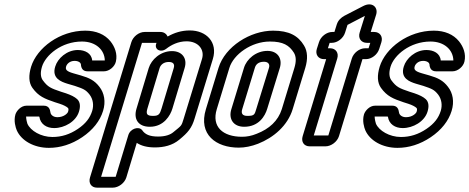

<svg xmlns="http://www.w3.org/2000/svg" viewBox="-20 -648 2158 883"><path d="M462 -370H404C401 -403 371 -418 338 -418C287 -418 245 -379 234 -342C217 -288 261 -272 290 -263L324 -253C362 -240 374 -236 392 -213C408 -192 412 -164 404 -138C394 -106 375 -80 338 -55C301 -30 263 -18 221 -18C168 -18 120 -47 106 -79C105 -81 100 -100 100 -112H159C160 -111 161 -111 161 -111C166 -77 194 -59 229 -59C277 -59 329 -89 343 -134C350 -156 350 -178 335 -192C323 -203 306 -211 283 -219L261 -226C214 -242 200 -247 176 -280C168 -292 164 -311 173 -341C189 -394 262 -457 357 -457C420 -457 461 -419 462 -370ZM244 -109C224 -109 213 -121 212 -131C210 -145 205 -162 181 -162H102C76 -162 56 -138 51 -122C42 -92 52 -61 57 -49C78 -1 136 32 205 32C257 32 309 16 358 -17C407 -50 440 -92 454 -138C467 -180 460 -220 437 -249C415 -278 390 -290 352 -301L317 -311C286 -320 280 -328 284 -342C287 -353 300 -368 323 -368C342 -368 351 -359 352 -353C353 -335 360 -320 383 -320H458C483 -320 508 -342 513 -365C521 -400 508 -433 488 -458C462 -490 422 -507 372 -507C255 -507 150 -428 123 -341C111 -301 112 -268 129 -244C157 -205 185 -194 232 -178L254 -171C273 -165 287 -157 292 -152C294 -150 297 -146 293 -134C291 -127 274 -109 244 -109Z M698 -446C690 -420 719 -404 745 -424C767 -441 799 -458 838 -458C893 -458 922 -419 909 -377L825 -103C814 -67 816 -72 777 -40C764 -29 742 -20 707 -20C668 -20 647 -30 634 -49C619 -69 579 -57 570 -26L512 165H445L633 -451H700ZM718 -501H645C619 -501 592 -480 584 -454L394 168C386 194 400 215 426 215H499C525 215 553 194 561 168L609 9C630 23 658 30 692 30C733 30 773 21 805 -6C844 -38 862 -59 875 -103L959 -377C982 -453 930 -508 853 -508C814 -508 781 -497 751 -480C746 -491 735 -501 718 -501ZM771 -413C718 -413 676 -374 664 -335L608 -149C593 -101 615 -65 669 -65C734 -65 764 -118 773 -149L829 -335C843 -380 817 -413 771 -413ZM756 -363C778 -363 784 -352 779 -335L723 -149C715 -124 711 -115 684 -115C654 -115 651 -125 658 -149L714 -335C718 -348 731 -363 756 -363Z M1093 -19C1005 -19 952 -65 977 -146L1035 -336C1054 -398 1136 -457 1221 -457C1282 -457 1310 -440 1332 -405C1342 -388 1343 -366 1334 -336L1276 -146C1259 -92 1218 -55 1161 -33C1137 -23 1115 -19 1093 -19ZM1078 31C1106 31 1136 25 1167 13C1238 -15 1303 -70 1326 -146L1384 -336C1396 -376 1395 -412 1378 -439C1351 -484 1309 -507 1236 -507C1131 -507 1015 -434 985 -336L927 -146C891 -29 974 31 1078 31ZM1210 -414C1157 -414 1114 -376 1102 -336L1044 -146C1030 -101 1053 -65 1103 -65C1170 -65 1199 -114 1209 -148L1267 -336C1280 -380 1256 -414 1210 -414ZM1194 -364C1214 -364 1222 -352 1217 -336L1159 -148C1151 -122 1151 -115 1118 -115C1094 -115 1088 -127 1094 -146L1152 -336C1156 -350 1167 -364 1194 -364Z M1498 -426H1488L1496 -451H1506C1532 -451 1559 -472 1567 -498L1578 -533C1578 -534 1579 -534 1579 -534L1658 -575L1634 -498C1626 -472 1641 -451 1667 -451H1683L1675 -426H1659C1633 -426 1606 -405 1598 -379L1490 -25H1423L1531 -379C1539 -405 1524 -426 1498 -426ZM1539 -22 1647 -376H1663C1689 -376 1716 -397 1724 -423L1734 -454C1742 -480 1727 -501 1701 -501H1685L1710 -581C1720 -614 1692 -642 1650 -620L1563 -575C1549 -567 1535 -555 1529 -536L1518 -501H1508C1482 -501 1455 -480 1447 -454L1437 -423C1429 -397 1444 -376 1470 -376H1480L1372 -22C1364 4 1378 25 1404 25H1477C1503 25 1531 4 1539 -22Z M2065 -370H2007C2004 -403 1974 -418 1941 -418C1890 -418 1848 -379 1837 -342C1820 -288 1864 -272 1893 -263L1927 -253C1965 -240 1977 -236 1995 -213C2011 -192 2015 -164 2007 -138C1997 -106 1978 -80 1941 -55C1904 -30 1866 -18 1824 -18C1771 -18 1723 -47 1709 -79C1708 -81 1703 -100 1703 -112H1762C1763 -111 1764 -111 1764 -111C1769 -77 1797 -59 1832 -59C1880 -59 1932 -89 1946 -134C1953 -156 1953 -178 1938 -192C1926 -203 1909 -211 1886 -219L1864 -226C1817 -242 1803 -247 1779 -280C1771 -292 1767 -311 1776 -341C1792 -394 1865 -457 1960 -457C2023 -457 2064 -419 2065 -370ZM1847 -109C1827 -109 1816 -121 1815 -131C1813 -145 1808 -162 1784 -162H1705C1679 -162 1659 -138 1654 -122C1645 -92 1655 -61 1660 -49C1681 -1 1739 32 1808 32C1860 32 1912 16 1961 -17C2010 -50 2043 -92 2057 -138C2070 -180 2063 -220 2040 -249C2018 -278 1993 -290 1955 -301L1920 -311C1889 -320 1883 -328 1887 -342C1890 -353 1903 -368 1926 -368C1945 -368 1954 -359 1955 -353C1956 -335 1963 -320 1986 -320H2061C2086 -320 2111 -342 2116 -365C2124 -400 2111 -433 2091 -458C2065 -490 2025 -507 1975 -507C1858 -507 1753 -428 1726 -341C1714 -301 1715 -268 1732 -244C1760 -205 1788 -194 1835 -178L1857 -171C1876 -165 1890 -157 1895 -152C1897 -150 1900 -146 1896 -134C1894 -127 1877 -109 1847 -109Z"/></svg>

Font: DIN Rundschrift
Style: BreitKontKu
Weight: 400
Width: 7
Version: Version 1.027